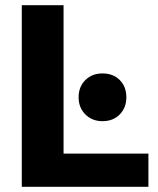

<svg xmlns="http://www.w3.org/2000/svg" viewBox="-20 -720 610 740"><path d="M64 -700H225V-128H552V0H64ZM283 -345Q283 -386 309 -411.5Q335 -437 375 -437Q416 -437 441.5 -411.5Q467 -386 467 -345Q467 -305 441.5 -279Q416 -253 375 -253Q335 -253 309 -279Q283 -305 283 -345Z"/></svg>

Font: Sarabun ExtraBold
Style: Regular
Weight: 800
Version: Version 1.000; ttfautohint (v1.6)